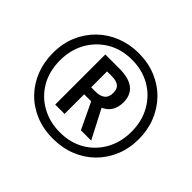

<svg xmlns="http://www.w3.org/2000/svg" viewBox="-166 -938 1162 1162"><g transform="rotate(45 414.5 -357.0)"><path d="M413 10Q329 10 261.5 -18.5Q194 -47 145.5 -97.5Q97 -148 71.5 -214.5Q46 -281 46 -357Q46 -439 74.5 -506Q103 -573 153.5 -622Q204 -671 271 -697.5Q338 -724 415 -724Q496 -724 563.5 -696Q631 -668 680 -618Q729 -568 756 -501Q783 -434 783 -356Q783 -276 755 -209Q727 -142 677.5 -93Q628 -44 560.5 -17Q493 10 413 10ZM415 -47Q506 -47 574.5 -87.5Q643 -128 681.5 -198Q720 -268 720 -356Q720 -447 680 -517.5Q640 -588 571 -627.5Q502 -667 414 -667Q323 -667 254 -625.5Q185 -584 146.5 -514Q108 -444 108 -356Q108 -263 148.5 -193.5Q189 -124 259 -85.5Q329 -47 415 -47ZM277 -146V-575H399Q477 -575 518.5 -543.5Q560 -512 560 -448Q560 -363 489 -331L585 -146H497L417 -314H357V-146ZM395 -374Q433 -374 454.5 -391Q476 -408 476 -445Q476 -479 456.5 -494.5Q437 -510 395 -510H357V-374Z"/></g></svg>

Font: Noto Sans Thai ExtCond Med
Style: Regular
Weight: 500
Width: 2
Designer: Monotype Design Team
Foundry: Monotype Imaging Inc.
Version: Version 2.002; ttfautohint (v1.8.4.7-5d5b)